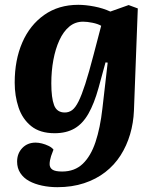

<svg xmlns="http://www.w3.org/2000/svg" viewBox="-20 -547 652 797"><path d="M427 -287 418 -288 389 -182Q371 -117 347 -75Q323 -33 289 -13.5Q255 6 207 6Q146 6 109.5 -23.5Q73 -53 57 -101Q41 -149 41 -204Q41 -298 72.5 -370.5Q104 -443 163.5 -485Q223 -527 305 -527Q335 -527 371.5 -520Q408 -513 438 -499L514 -526L552 -512L536 -88Q534 -37 520 10.5Q506 58 480.5 98Q455 138 417 167.5Q379 197 329 213.5Q279 230 218 230Q185 230 154.5 223.5Q124 217 101 204.5Q78 192 64.5 171.5Q51 151 51 124Q51 90 72.5 67.5Q94 45 128 45Q140 45 154 48.5Q168 52 181.5 58.5Q195 65 202 74L192 101Q186 120 186 134.5Q186 149 197.5 157Q209 165 238 165Q290 165 323.5 133Q357 101 376.5 42.5Q396 -16 405 -96ZM249 -80Q266 -80 279.5 -90Q293 -100 306 -126Q319 -152 334 -198.5Q349 -245 368 -318L400 -440Q386 -448 364 -452.5Q342 -457 325 -457Q292 -457 267.5 -436.5Q243 -416 226.5 -380Q210 -344 201.5 -298Q193 -252 193 -201Q193 -141 204.5 -110.5Q216 -80 249 -80Z"/></svg>

Font: Literata 18pt
Style: Bold Italic
Weight: 700
Italic angle: -2°
Designer: Latin by Veronika Burian and Jose Scaglione. Greek by Irene Vlachou. Cyrillic by Vera Evstafieva
Foundry: TypeTogether
Version: Version 3.103;gftools[0.9.29]